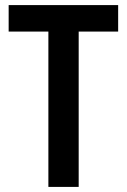

<svg xmlns="http://www.w3.org/2000/svg" viewBox="-20 -734 499 754"><path d="M289 0V-610H444V-714H14V-610H170V0Z"/></svg>

Font: Noto Sans Thai Cond SemBd
Style: Regular
Weight: 600
Width: 3
Designer: Monotype Design Team
Foundry: Monotype Imaging Inc.
Version: Version 2.002